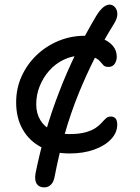

<svg xmlns="http://www.w3.org/2000/svg" viewBox="-20 -656 605 832"><path d="M282 9Q211 9 159 -18Q107 -45 78.5 -95Q50 -145 50 -212Q50 -273 73.5 -325Q97 -377 138 -416.5Q179 -456 233 -478.5Q287 -501 347 -501Q388 -501 419 -490Q450 -479 468 -458.5Q486 -438 486 -410Q486 -393 477 -379.5Q468 -366 450 -366Q435 -366 428.5 -373Q422 -380 413.5 -390Q405 -400 388 -407.5Q371 -415 336 -415Q293 -415 256.5 -397.5Q220 -380 193.5 -350Q167 -320 152 -282.5Q137 -245 137 -204Q137 -165 154.5 -136Q172 -107 203.5 -91Q235 -75 280 -75Q324 -75 351.5 -83Q379 -91 395 -102Q411 -113 421 -124.5Q431 -136 439.5 -143.5Q448 -151 460 -151Q488 -151 488 -116Q488 -81 461 -52.5Q434 -24 387.5 -7.5Q341 9 282 9ZM172 156Q149 156 139 140.5Q129 125 134 95Q152 6 177 -81.5Q202 -169 235 -254H322Q286 -165 260.5 -75.5Q235 14 217 108Q213 132 201 144Q189 156 172 156ZM235 -254Q268 -341 309 -424.5Q350 -508 397 -587Q427 -636 455 -636Q468 -636 478 -625Q488 -614 488.5 -595.5Q489 -577 474 -553Q426 -476 389 -401.5Q352 -327 322 -254Z"/></svg>

Font: Shantell Sans Light
Style: Regular
Weight: 400
Version: Version 1.011;[c5ecc13dd]